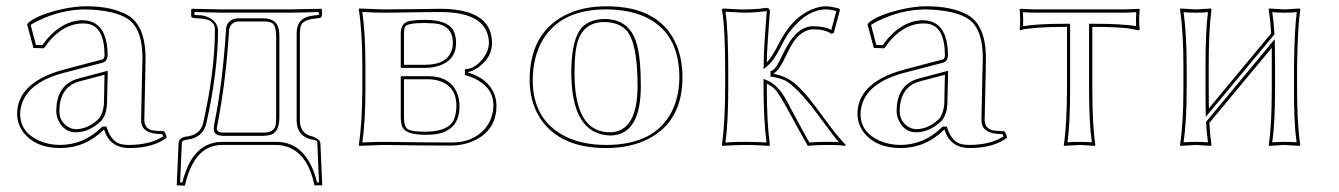

<svg xmlns="http://www.w3.org/2000/svg" viewBox="-20 -459 4239 608"><path d="M437 -80.1Q437 -50.8 464.8 -45.9Q476.6 -43.9 498 -43.9Q505.9 -36.6 507.8 -22.9Q464.4 9.8 389.2 9.8Q335.4 9.8 314.9 -34.7Q312 -41.5 310.1 -47.9H308.1Q249.5 9.8 170.9 9.8Q94.7 9.8 56.2 -37.1Q34.7 -64 34.2 -98.1Q34.2 -180.2 134.8 -222.7Q159.7 -232.9 188 -240.2L305.2 -271Q310.5 -274.4 311 -283.2Q311 -375.5 256.8 -383.8Q249.5 -384.8 242.2 -384.8Q172.9 -383.8 119.1 -306.2L85.9 -307.1L65.9 -381.8L68.8 -386.2Q99.1 -412.6 177.7 -430.2Q217.8 -439 251 -439Q334 -439.9 385.7 -410.2Q395 -404.8 400.9 -398.9Q440.4 -361.8 440.9 -276.9Q440.9 -272.5 439.9 -215.8Q437 -98.6 437 -80.1ZM311 -222.2 231 -201.2Q168.5 -183.6 168 -106.9Q168 -74.2 195.8 -57.1Q208 -50.3 220.2 -49.8Q260.7 -50.8 293.9 -84Q306.2 -100.1 309.1 -128.9ZM426.8 -80.1Q426.8 -98.1 429.7 -217.8Q431.2 -272.5 431.2 -276.9Q430.7 -358.4 394.5 -391.6Q359.9 -422.4 273.9 -428.2Q261.2 -429.2 251 -429.2Q174.8 -429.2 100.1 -393.1Q85 -385.7 77.1 -379.9L93.8 -316.9L113.8 -315.9Q170.4 -394 242.2 -395Q320.3 -393.1 320.8 -283.2Q319.8 -266.6 308.1 -261.7V-261.2L190.4 -230.5Q69.3 -201.2 47.9 -126Q43.9 -111.8 43.9 -98.1Q43.9 -40.5 104.5 -13.2Q135.3 0 170.9 0Q246.1 -1 300.8 -55.2L303.7 -58.1H317.4L319.3 -51.3Q333.5 -9.8 363.8 -2.4Q375 0 389.2 0Q455.6 -0.5 497.1 -27.3Q495.6 -31.2 493.7 -34.2Q438.5 -34.7 429.2 -62.5Q426.8 -70.8 426.8 -80.1ZM321.3 -234.9 318.8 -128.9Q316.9 -96.2 301.3 -77.1Q263.7 -40.5 220.2 -40Q183.1 -40 165 -77.6Q158.2 -92.8 158.2 -106.9Q158.2 -183.1 216.3 -206.5Q222.7 -209 228.5 -210.4Z M683.6 0Q600.6 0 569.8 111.8Q567.4 120.6 565.4 128.9L539.6 127.9L545.4 -4.9Q546.4 -23.4 570.8 -26.9Q572.8 -26.9 573.7 -26.9Q614.7 -33.2 623.5 -69.8Q660.6 -235.8 660.6 -365.2Q660.6 -395 624.5 -399.4Q621.6 -399.9 619.6 -399.9L592.8 -401.9Q586.4 -403.8 585.4 -407.2V-429.2L588.9 -431.2Q589.4 -431.2 683.6 -429.2H892.6L998.5 -431.2L999.5 -429.2V-409.2Q998 -403.8 992.7 -401.9L975.6 -399.9Q939 -395.5 932.6 -377.4Q929.7 -367.7 929.7 -353V-76.2Q930.7 -34.7 969.7 -26.9Q992.7 -18.1 994.6 -5.9L1000.5 127.9H975.6Q958 40 902.8 11.2Q880.9 0.5 855.5 0ZM666.5 -50.8Q668 -39.1 685.5 -39.1H814.5Q847.7 -39.1 853 -62.5Q854.5 -71.8 854.5 -87.9V-341.8Q854.5 -378.4 841.3 -386.2Q831.5 -391.1 814.5 -391.1H733.4Q710 -388.2 705.6 -365.2Q695.8 -204.6 668.5 -63.5Q666.5 -54.2 666.5 -50.8ZM683.6 -9.8H855.5Q940.9 -9.8 976.6 92.8Q981 105.5 983.9 118.2H990.2L984.9 -5.9Q984.9 -13.2 979 -14.6Q974.6 -15.6 967.8 -17.1Q920.4 -27.3 919.4 -76.2V-353Q919.4 -396 954.6 -406.2Q963.9 -408.7 974.6 -410.2L989.7 -411.6V-420.9Q921.4 -418.9 892.6 -418.9H683.6Q668 -418.9 595.7 -420.9V-411.6L620.6 -410.2Q665.5 -400.9 670.4 -365.2Q670.4 -233.9 633.3 -67.9Q622.1 -23.4 574.7 -17.1Q557.6 -15.1 556.2 -8.8Q555.7 -6.3 555.7 -4.4L550.3 118.2L557.6 118.7Q585.9 2 668 -8.8Q676.3 -9.8 683.6 -9.8ZM656.7 -50.8Q656.7 -56.6 661.1 -80.1Q685.1 -199.7 695.8 -365.7V-365.2Q695.8 -385.3 713.9 -396Q723.1 -400.9 733.4 -400.9H814.5Q857.4 -400.9 863.3 -363.3Q864.7 -354 864.7 -341.8V-87.9Q864.7 -41 836.9 -32.2Q826.7 -29.3 814.5 -28.8H685.5Q667.5 -29.8 661.1 -37.1Q657.2 -43.5 656.7 -50.8Z M1192.4 0Q1192.4 0 1117.2 2.9L1116.2 0Q1127 -70.3 1127.4 -180.2V-249Q1127.4 -356.4 1116.2 -429.2L1117.2 -432.1Q1118.7 -432.1 1192.4 -429.2Q1233.9 -429.2 1311 -430.2Q1359.4 -431.2 1375.5 -431.2Q1537.6 -430.2 1538.1 -323.2Q1538.1 -275.4 1492.2 -244.1Q1475.6 -233.4 1462.4 -231V-229Q1525.9 -210.4 1545.4 -160.6Q1551.8 -143.6 1552.2 -125Q1552.2 -43.5 1475.6 -11.2Q1444.3 1.5 1411.1 2Q1330.1 2 1237.8 0.5Q1203.6 0 1192.4 0ZM1259.3 -208V-86.9Q1259.3 -55.7 1273.9 -48.3Q1288.6 -42 1326.2 -42Q1400.9 -42 1418 -81.5Q1424.8 -99.1 1425.3 -123Q1425.3 -187.5 1368.2 -203.6Q1352.5 -208 1335.4 -208ZM1259.3 -253.9H1326.2Q1397.5 -253.9 1411.6 -303.7Q1414.1 -313.5 1414.1 -323.2Q1414.1 -378.9 1356.4 -384.8Q1344.7 -385.7 1326.2 -386.2Q1270.5 -386.2 1263.2 -375Q1259.3 -368.2 1259.3 -352.1ZM1192.4 -9.8Q1203.6 -9.8 1238.3 -9.3Q1331.5 -7.8 1411.1 -7.8Q1477.5 -7.8 1515.6 -51.3Q1541.5 -82 1542.5 -125Q1542.5 -182.6 1481 -211.4Q1470.2 -216.3 1459.5 -219.2L1452.1 -221.7V-239.7L1460.9 -240.7Q1487.3 -244.6 1510.7 -275.4Q1527.8 -298.8 1528.3 -323.2Q1525.9 -420.4 1375.5 -420.9Q1359.9 -420.9 1311.5 -420.4Q1233.4 -418.9 1192.4 -418.9Q1164.6 -418.9 1127.4 -421.4Q1137.2 -350.6 1137.2 -249V-180.2Q1137.2 -74.2 1127.4 -7.8Q1165 -9.8 1192.4 -9.8ZM1249 -217.8H1335.4Q1405.3 -217.8 1427.7 -163.6Q1435.1 -144.5 1435.1 -123Q1435.1 -43.9 1356.9 -33.7Q1342.8 -32.2 1326.2 -32.2Q1265.1 -32.2 1253.9 -57.1Q1249.5 -68.8 1249 -86.9ZM1249 -244.1V-352.1Q1249 -383.8 1272 -391.1Q1288.6 -396 1326.2 -396Q1396.5 -396 1415.5 -362.8Q1424.3 -346.2 1424.3 -323.2Q1424.3 -269 1369.6 -250.5Q1349.6 -244.1 1326.2 -244.1Z M1894 -389.2Q1820.3 -389.2 1805.2 -310.1Q1799.3 -279.8 1799.3 -228Q1799.3 -65.4 1883.3 -43.5Q1897.9 -40 1913.1 -40Q1998.5 -42.5 1999 -187Q1999 -325.7 1962.4 -364.3Q1938 -388.7 1894 -389.2ZM1657.2 -205.1Q1657.2 -352.1 1768.1 -410.2Q1825.2 -439.5 1901.4 -439Q2069.8 -439 2122.1 -316.9Q2141.1 -271 2141.1 -213.9Q2141.1 -76.7 2035.6 -20.5Q1978 9.8 1899.4 9.8Q1752.9 9.8 1690.9 -84Q1657.7 -135.3 1657.2 -205.1ZM1894 -398.9Q1972.2 -398.9 1995.6 -322.8Q2009.3 -276.4 2009.3 -187Q2009.3 -41 1924.8 -30.8Q1918.9 -30.3 1913.1 -29.8Q1790 -33.2 1789.1 -228Q1789.1 -339.8 1826.2 -375.5Q1851.6 -398.4 1894 -398.9ZM1667 -205.1Q1667 -80.1 1768.6 -27.8Q1823.7 0 1899.4 0Q2052.7 0 2106.9 -105Q2130.9 -152.3 2131.3 -213.9Q2131.3 -357.9 2019 -407.2Q1969.2 -428.7 1901.4 -429.2Q1756.3 -430.2 1697.8 -331.1Q1667.5 -278.3 1667 -205.1Z M2276.4 -234.9Q2276.4 -374 2266.1 -428.2L2269 -432.1Q2275.9 -432.1 2293.5 -430.7Q2324.2 -428.7 2340.3 -429.2Q2345.2 -429.2 2349.6 -429.2Q2354 -429.2 2358.6 -429.7Q2363.3 -430.2 2367.2 -430.2Q2371.1 -430.2 2376.2 -430.7Q2381.3 -431.2 2383.8 -431.2Q2386.2 -431.2 2391.1 -432.1Q2396 -433.1 2397.5 -433.1Q2398.9 -433.1 2404.3 -433.6L2409.2 -434.1Q2417.5 -432.1 2418 -423.8Q2408.7 -306.6 2408.2 -261.7Q2421.9 -273.4 2446.8 -321.8Q2457 -341.3 2465.3 -354Q2506.8 -416.5 2564.5 -434.1Q2580.6 -439 2595.2 -439Q2613.8 -438.5 2636.2 -432.1L2640.1 -428.2L2620.1 -354L2612.3 -352.1Q2593.3 -366.2 2554.2 -366.2Q2524.4 -365.2 2499 -335Q2486.3 -319.3 2460.9 -266.1Q2444.8 -234.4 2430.2 -227.1V-225.1Q2476.6 -217.3 2511.2 -181.6Q2520.5 -172.4 2533.2 -158.2Q2551.8 -136.7 2606.9 -61.5Q2631.8 -27.8 2658.2 0L2656.2 2.9Q2640.6 0 2604 0Q2564 0 2538.1 2.9Q2526.4 -16.6 2474.1 -112.8Q2445.8 -164.6 2433.1 -177.2Q2421.4 -188 2408.2 -193.8V-180.2Q2408.2 -70.8 2418 0L2416 2.9Q2370.1 0 2342.3 0Q2312 0 2268.1 2.9L2266.1 0Q2275.9 -68.4 2276.4 -180.2ZM2286.1 -234.9V-180.2Q2286.1 -72.3 2277.3 -7.8Q2312.5 -10.3 2342.3 -9.8Q2372.6 -9.8 2407.2 -7.8Q2398.4 -76.7 2397.9 -180.2V-209.5L2412.1 -203.1Q2444.3 -188.5 2469.7 -142.6Q2472.2 -138.7 2476.6 -130.1Q2481 -121.6 2482.9 -117.7Q2536.6 -18.1 2538.6 -15.6Q2541 -11.2 2543.5 -7.8Q2571.8 -10.3 2604 -9.8Q2619.6 -9.8 2636.2 -8.8Q2621.1 -25.9 2567.9 -98.6Q2546.9 -127.4 2525.4 -151.4Q2486.8 -195.3 2461.9 -206.1Q2447.3 -211.9 2428.7 -215.3L2419.9 -216.3V-233.4L2426.3 -236.3Q2437.5 -241.2 2455.6 -280.8Q2474.1 -319.8 2491.2 -341.3Q2520 -375.5 2554.2 -376Q2593.3 -375.5 2612.3 -363.8L2628.4 -423.8Q2610.4 -429.2 2595.2 -429.2Q2540 -429.2 2488.3 -368.2Q2480 -357.9 2473.6 -348.6Q2465.3 -335.9 2452.1 -310.1Q2431.2 -269 2415 -254.4L2397.9 -239.7L2398.4 -261.7Q2398.9 -309.6 2408.2 -423.8Q2366.7 -418.9 2340.3 -418.9Q2330.1 -418.9 2277.3 -421.9Q2286.1 -364.3 2286.1 -234.9Z M3098.1 -80.1Q3098.1 -50.8 3126 -45.9Q3137.7 -43.9 3159.2 -43.9Q3167 -36.6 3168.9 -22.9Q3125.5 9.8 3050.3 9.8Q2996.6 9.8 2976.1 -34.7Q2973.1 -41.5 2971.2 -47.9H2969.2Q2910.6 9.8 2832 9.8Q2755.9 9.8 2717.3 -37.1Q2695.8 -64 2695.3 -98.1Q2695.3 -180.2 2795.9 -222.7Q2820.8 -232.9 2849.1 -240.2L2966.3 -271Q2971.7 -274.4 2972.2 -283.2Q2972.2 -375.5 2918 -383.8Q2910.6 -384.8 2903.3 -384.8Q2834 -383.8 2780.3 -306.2L2747.1 -307.1L2727.1 -381.8L2730 -386.2Q2760.3 -412.6 2838.9 -430.2Q2878.9 -439 2912.1 -439Q2995.1 -439.9 3046.9 -410.2Q3056.2 -404.8 3062 -398.9Q3101.6 -361.8 3102.1 -276.9Q3102.1 -272.5 3101.1 -215.8Q3098.1 -98.6 3098.1 -80.1ZM2972.2 -222.2 2892.1 -201.2Q2829.6 -183.6 2829.1 -106.9Q2829.1 -74.2 2856.9 -57.1Q2869.1 -50.3 2881.3 -49.8Q2921.9 -50.8 2955.1 -84Q2967.3 -100.1 2970.2 -128.9ZM3087.9 -80.1Q3087.9 -98.1 3090.8 -217.8Q3092.3 -272.5 3092.3 -276.9Q3091.8 -358.4 3055.7 -391.6Q3021 -422.4 2935.1 -428.2Q2922.4 -429.2 2912.1 -429.2Q2835.9 -429.2 2761.2 -393.1Q2746.1 -385.7 2738.3 -379.9L2754.9 -316.9L2774.9 -315.9Q2831.5 -394 2903.3 -395Q2981.4 -393.1 2981.9 -283.2Q2981 -266.6 2969.2 -261.7V-261.2L2851.6 -230.5Q2730.5 -201.2 2709 -126Q2705.1 -111.8 2705.1 -98.1Q2705.1 -40.5 2765.6 -13.2Q2796.4 0 2832 0Q2907.2 -1 2961.9 -55.2L2964.8 -58.1H2978.5L2980.5 -51.3Q2994.6 -9.8 3024.9 -2.4Q3036.1 0 3050.3 0Q3116.7 -0.5 3158.2 -27.3Q3156.7 -31.2 3154.8 -34.2Q3099.6 -34.7 3090.3 -62.5Q3087.9 -70.8 3087.9 -80.1ZM2982.4 -234.9 2980 -128.9Q2978 -96.2 2962.4 -77.1Q2924.8 -40.5 2881.3 -40Q2844.2 -40 2826.2 -77.6Q2819.3 -92.8 2819.3 -106.9Q2819.3 -183.1 2877.4 -206.5Q2883.8 -209 2889.6 -210.4Z M3358.9 -374Q3302.7 -374 3265.6 -371.1Q3228.5 -368.2 3219.7 -365.7L3210.9 -362.8L3209 -366.2Q3211.9 -389.2 3209 -429.2L3210.9 -431.2Q3241.2 -429.2 3265.6 -429.2H3531.7Q3557.1 -429.2 3586.9 -431.2L3588.9 -429.2Q3585.9 -388.2 3588.9 -366.2L3586.9 -362.8Q3586.9 -362.8 3550.3 -369.6Q3507.3 -374 3439 -374V-180.2Q3439 -63 3448.7 0L3446.8 2.9Q3444.8 2.9 3398.9 0L3349.6 2.9L3348.6 0Q3358.4 -61 3358.9 -180.2ZM3358.9 -383.8H3368.7V-180.2Q3368.7 -65.9 3360.4 -8.3Q3377.4 -9.8 3398.9 -9.8Q3420.9 -9.8 3437.5 -8.3Q3428.7 -69.3 3428.7 -180.2V-383.8H3439Q3536.1 -383.8 3577.6 -376Q3576.7 -395 3578.1 -420.4Q3552.2 -418.9 3531.7 -418.9H3265.6Q3244.6 -418.9 3219.2 -420.4Q3220.7 -394.5 3219.7 -376Q3263.2 -383.8 3358.9 -383.8Z M3807.6 -250V-180.2Q3807.6 -141.6 3808.1 -115.7L4005.4 -353.5Q4002.9 -394 3997.6 -429.2L3998.5 -432.1Q4000.5 -432.1 4047.4 -429.2Q4047.4 -429.2 4095.7 -432.1L4097.7 -429.2Q4089.4 -375 4087.4 -250V-179.2Q4087.4 -63 4097.7 0L4095.7 2.9Q4093.8 2.9 4047.4 0Q4047.4 0 3998.5 2.9L3997.6 0Q4007.3 -61 4007.3 -179.2V-250Q4007.3 -283.7 4007.3 -307.6L3809.6 -69.8Q3811.5 -33.7 3816.4 0L3814.5 2.9Q3812.5 2.9 3766.6 0Q3766.6 0 3717.8 2.9L3716.8 0Q3727.5 -70.3 3727.5 -180.2V-249Q3727.5 -356.4 3716.8 -429.2L3717.8 -432.1Q3719.7 -432.1 3766.6 -429.2Q3766.6 -429.2 3814.5 -432.1L3816.4 -429.2Q3807.6 -363.8 3807.6 -250ZM3797.4 -250Q3797.4 -360.4 3805.2 -420.4Q3788.1 -418.9 3766.6 -418.9Q3744.1 -418.9 3728 -420.4Q3737.8 -350.6 3737.8 -249V-180.2Q3737.8 -74.7 3728 -8.3Q3744.6 -9.8 3766.6 -9.8Q3789.1 -9.8 3805.2 -8.3Q3801.3 -38.6 3799.3 -69.3V-73.2L4016.6 -335L4017.1 -308.1Q4017.6 -283.2 4017.6 -250V-179.2Q4017.6 -65.9 4008.8 -8.3Q4025.9 -9.8 4047.4 -9.8Q4069.3 -9.8 4085.9 -8.3Q4077.1 -69.3 4077.6 -179.2V-250Q4079.6 -371.6 4086.4 -420.4Q4068.8 -418.9 4047.4 -418.9Q4024.9 -418.9 4008.8 -420.4Q4013.7 -388.2 4015.6 -354V-350.1L3798.3 -88.9L3797.9 -115.7Q3797.4 -142.1 3797.4 -180.2Z"/></svg>

Font: Linux Biolinum Outline O
Style: Bold
Weight: 700
Designer: Philipp H. Poll
Foundry: Philipp H. Poll
Version: Version 0.9.2